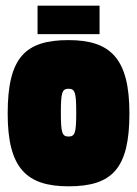

<svg xmlns="http://www.w3.org/2000/svg" viewBox="-20 -645 482 675"><path d="M330 -525V-625H112V-525ZM221 10C374 10 435 -52 435 -246C435 -438 370 -504 221 -504C68 -504 7 -442 7 -246C7 -55 72 10 221 10ZM221 -165C198 -165 194 -179 194 -249C194 -319 198 -333 221 -333C244 -333 248 -319 248 -249C248 -179 244 -165 221 -165Z"/></svg>

Font: Blinker Headline
Style: Regular
Weight: 900
Width: 4
Designer: Juergen Huber
Foundry: supertype
Version: Version 1.015;PS 1.15;hotconv 1.0.88;makeotf.lib2.5.647800